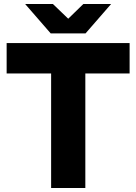

<svg xmlns="http://www.w3.org/2000/svg" viewBox="-20 -934 677 954"><path d="M234 0H404V-569H624V-720H13V-569H234ZM105 -914 232 -768H405L532 -914H394L319 -841L243 -914Z"/></svg>

Font: Aspekta 750
Style: Regular
Weight: 750
Designer: Ivo Dolenc
Version: Version 2.000